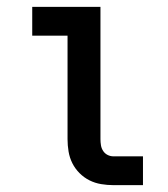

<svg xmlns="http://www.w3.org/2000/svg" viewBox="-20 -540 490 560"><path d="M311 0Q293 0 275 -3Q257 -6 241 -14Q225 -22 212 -35Q199 -48 191 -64Q183 -80 180 -98Q177 -116 177 -134V-436H74V-520H273V-134Q273 -125 274.5 -116Q276 -107 281 -99.5Q286 -92 294 -88Q302 -84 311 -84H397V0Z"/></svg>

Font: Iosevka Etoile Medium
Style: Regular
Weight: 500
Designer: Belleve Invis
Foundry: Belleve Invis
Version: Version 22.1.2; ttfautohint (v1.8.4)